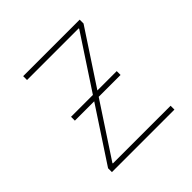

<svg xmlns="http://www.w3.org/2000/svg" viewBox="-146 -673 802 802"><g transform="rotate(-45 254.5 -272.5)"><path d="M76.7 0V-22.7L403.4 -519.9V-522.7H98V-545.5H431.8V-522.7L105.1 -25.6V-22.7H446V0ZM119.3 -261.4V-284.1H389.2V-261.4Z"/></g></svg>

Font: Inter Thin BETA
Style: Regular
Weight: 100
Designer: Rasmus Andersson
Foundry: rsms
Version: Version 3.011;git-f93a4a705